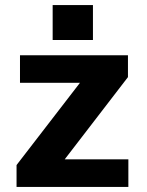

<svg xmlns="http://www.w3.org/2000/svg" viewBox="-20 -734 576 754"><path d="M45 -85.8 294 -408.8H58.5V-517H482.5V-431.2L234.1 -108.2H484.1V0H45ZM186.8 -714.2H345V-577H186.8Z"/></svg>

Font: Public Sans VF
Style: Regular
Weight: 400
Designer: Pablo Impallari, Rodrigo Fuenzalida (Modified by Dan O. Williams and USWDS)
Version: Version 1.003